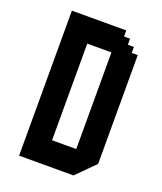

<svg xmlns="http://www.w3.org/2000/svg" viewBox="-131 -786 736 871"><g transform="rotate(20 237.0 -350.0)"><path d="M385.7 -612.5V-641.6H356.6V-670.7H327.5V-700H65V0H327.5L414.8 -87.3V-612.5ZM298.4 -116.7H181.7V-583.3H298.4Z"/></g></svg>

Font: Stepalange
Style: Regular
Weight: 400
Designer: Szymon Furjan
Version: Version 1.005;Fontself Maker 3.5.8